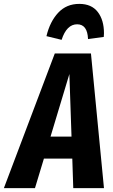

<svg xmlns="http://www.w3.org/2000/svg" viewBox="-67 -968 584 988"><path d="M310 0 305 -152H159L113 0H-47L215 -693H401L468 0ZM193 -265H301L290 -587ZM172 -782Q190 -857 232.5 -902.5Q275 -948 341 -948Q404 -948 436 -906.5Q468 -865 468 -797L467 -778L386 -767Q383 -843 330 -843Q276 -843 250 -763Z"/></svg>

Font: Fira Sans Extra Condensed
Style: Bold Italic
Weight: 700
Width: 3
Italic angle: -8°
Designer: Carrois Corporate & Edenspiekermann AG
Foundry: Carrois Corporate GbR & Edenspiekermann AG
Version: Version 4.203